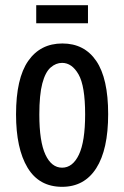

<svg xmlns="http://www.w3.org/2000/svg" viewBox="-20 -709 480 742"><path d="M220 13Q131 13 86.5 -61Q42 -135 42 -267Q42 -406 89 -473.5Q136 -541 221 -541Q306 -541 352 -473.5Q398 -406 398 -268Q398 -131 352 -59Q306 13 220 13ZM220 -61Q261 -61 285 -111.5Q309 -162 309 -267Q309 -377 283.5 -421.5Q258 -466 220 -466Q196 -466 175.5 -448Q155 -430 143.5 -386.5Q132 -343 132 -266Q132 -162 155.5 -111.5Q179 -61 220 -61ZM120 -619V-689H320V-619Z"/></svg>

Font: Bricolage Grotesque 10pt Condensed
Style: Regular
Weight: 400
Width: 3
Designer: Mathieu Triay
Foundry: Atelier Triay
Version: Version 1.000; ttfautohint (v1.8.4.7-5d5b);gftools[0.9.29]